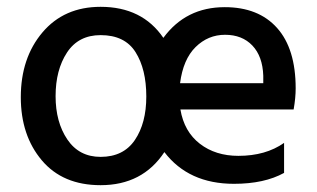

<svg xmlns="http://www.w3.org/2000/svg" viewBox="-20 -534 929 563"><path d="M143 -252Q143 -176 177.5 -125Q212 -74 275 -74Q342 -74 375.5 -123.5Q409 -173 409 -251Q409 -331 377.5 -381Q346 -431 275 -431Q210 -431 176.5 -380Q143 -329 143 -252ZM508 -290H752V-312Q750 -369 720 -400.5Q690 -432 640 -432Q590 -432 553.5 -396Q517 -360 508 -290ZM813 -27Q755 5 666 5Q533 5 462 -88Q398 9 275 9Q164 9 102.5 -64Q41 -137 41 -249Q41 -364 104.5 -439Q168 -514 275 -514Q397 -514 459 -423Q525 -513 639 -513Q738 -513 792.5 -452Q847 -391 847 -275Q847 -247 841 -213H509Q520 -148 566 -112.5Q612 -77 679 -77Q759 -77 813 -115Z"/></svg>

Font: Hind Madurai Medium
Style: Regular
Weight: 500
Designer: Jyotish Sonowal
Foundry: Indian Type Foundry
Version: Version 1.001;PS 1.0;hotconv 1.0.86;makeotf.lib2.5.63406; tt